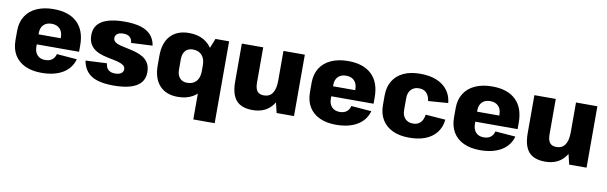

<svg xmlns="http://www.w3.org/2000/svg" viewBox="-47 -1017 5258 1663"><g transform="rotate(10 2581.5 -185.5)"><path d="M310 11Q226 11 165.5 -17.5Q105 -46 73 -99.5Q41 -153 41 -229V-311Q41 -386 75 -440Q109 -494 172.5 -522.5Q236 -551 322 -551Q456 -551 528.5 -482Q601 -413 601 -281V-225H195V-313H453L424 -279V-321Q424 -369 398 -396Q372 -423 326 -423Q281 -423 255 -397Q229 -371 229 -325V-204Q229 -158 254 -131Q279 -104 323 -104Q362 -104 385 -122.5Q408 -141 415 -172L593 -158Q570 -76 496.5 -32.5Q423 11 310 11Z M944 11Q816 11 750.5 -30Q685 -71 669 -160L856 -169Q860 -130 881 -112Q902 -94 940 -94Q974 -94 993 -107Q1012 -120 1012 -143Q1012 -166 994 -178.5Q976 -191 946.5 -199Q917 -207 881.5 -213.5Q846 -220 810.5 -230Q775 -240 745.5 -258.5Q716 -277 698 -308Q680 -339 680 -387Q680 -469 747 -510Q814 -551 948 -551Q1031 -551 1088 -533.5Q1145 -516 1177.5 -480Q1210 -444 1219 -388L1031 -379Q1029 -412 1009 -429.5Q989 -447 952 -447Q919 -447 900 -433.5Q881 -420 881 -397Q881 -374 899 -361Q917 -348 946.5 -340.5Q976 -333 1012 -326Q1048 -319 1083.5 -308.5Q1119 -298 1148.5 -280Q1178 -262 1196 -231Q1214 -200 1214 -152Q1214 -71 1146 -30Q1078 11 944 11Z M1510 11Q1406 11 1349 -51Q1292 -113 1292 -229V-311Q1292 -427 1350 -489Q1408 -551 1513 -551Q1587 -551 1641 -520.5Q1695 -490 1724.5 -433.5Q1754 -377 1754 -298V-244Q1754 -166 1724 -108.5Q1694 -51 1639.5 -20Q1585 11 1510 11ZM1569 -123Q1620 -123 1648.5 -155Q1677 -187 1677 -244V-296Q1677 -353 1648.5 -384.5Q1620 -416 1569 -416Q1527 -416 1503.5 -389.5Q1480 -363 1480 -314V-224Q1480 -176 1503.5 -149.5Q1527 -123 1569 -123ZM1865 -540V180H1677V-369L1745 -540Z M2165 -231Q2165 -179 2183.5 -155Q2202 -131 2242 -131Q2292 -131 2317.5 -168Q2343 -205 2343 -278L2403 -359V-300Q2403 -149 2342.5 -69Q2282 11 2167 11Q2069 11 2023 -41.5Q1977 -94 1977 -207V-540H2165ZM2531 0H2378L2343 -147V-540H2531Z M2900 11Q2816 11 2755.5 -17.5Q2695 -46 2663 -99.5Q2631 -153 2631 -229V-311Q2631 -386 2665 -440Q2699 -494 2762.5 -522.5Q2826 -551 2912 -551Q3046 -551 3118.5 -482Q3191 -413 3191 -281V-225H2785V-313H3043L3014 -279V-321Q3014 -369 2988 -396Q2962 -423 2916 -423Q2871 -423 2845 -397Q2819 -371 2819 -325V-204Q2819 -158 2844 -131Q2869 -104 2913 -104Q2952 -104 2975 -122.5Q2998 -141 3005 -172L3183 -158Q3160 -76 3086.5 -32.5Q3013 11 2900 11Z M3544 11Q3459 11 3398.5 -17.5Q3338 -46 3305.5 -99.5Q3273 -153 3273 -229V-311Q3273 -387 3305.5 -440.5Q3338 -494 3398.5 -522.5Q3459 -551 3544 -551Q3670 -551 3743.5 -496Q3817 -441 3827 -343L3652 -330Q3646 -376 3622 -400.5Q3598 -425 3556 -425Q3513 -425 3487 -397.5Q3461 -370 3461 -322V-218Q3461 -170 3486.5 -142.5Q3512 -115 3556 -115Q3597 -115 3621.5 -139.5Q3646 -164 3652 -210L3827 -197Q3817 -99 3743.5 -44Q3670 11 3544 11Z M4167 11Q4083 11 4022.5 -17.5Q3962 -46 3930 -99.5Q3898 -153 3898 -229V-311Q3898 -386 3932 -440Q3966 -494 4029.5 -522.5Q4093 -551 4179 -551Q4313 -551 4385.5 -482Q4458 -413 4458 -281V-225H4052V-313H4310L4281 -279V-321Q4281 -369 4255 -396Q4229 -423 4183 -423Q4138 -423 4112 -397Q4086 -371 4086 -325V-204Q4086 -158 4111 -131Q4136 -104 4180 -104Q4219 -104 4242 -122.5Q4265 -141 4272 -172L4450 -158Q4427 -76 4353.5 -32.5Q4280 11 4167 11Z M4738 -231Q4738 -179 4756.5 -155Q4775 -131 4815 -131Q4865 -131 4890.5 -168Q4916 -205 4916 -278L4976 -359V-300Q4976 -149 4915.5 -69Q4855 11 4740 11Q4642 11 4596 -41.5Q4550 -94 4550 -207V-540H4738ZM5104 0H4951L4916 -147V-540H5104Z"/></g></svg>

Font: Pathway Extreme SemiCondensed ExtraBold
Style: Regular
Weight: 800
Width: 4
Version: Version 1.001;gftools[0.9.26]